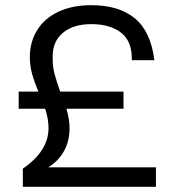

<svg xmlns="http://www.w3.org/2000/svg" viewBox="-20 -720 674 740"><path d="M167 -226Q167 -262 154 -301H52V-367H128Q112 -405 103.5 -436Q95 -467 95 -500Q95 -558 123 -603.5Q151 -649 204.5 -674.5Q258 -700 332 -700Q438 -700 499.5 -649.5Q561 -599 575 -488H488V-495Q488 -562 446 -594.5Q404 -627 332 -627Q263 -627 223 -594Q183 -561 183 -503V-491Q183 -462 190.5 -434Q198 -406 212 -367H456V-301H236Q248 -260 248 -226Q248 -176 226.5 -137.5Q205 -99 166 -75H581V0H68V-70Q167 -138 167 -226Z"/></svg>

Font: Mozilla Text BETA
Style: Regular
Weight: 400
Designer: Studio DRAMA
Foundry: Studio DRAMA
Version: Version 0.100